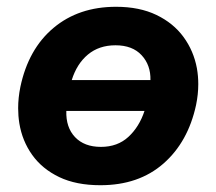

<svg xmlns="http://www.w3.org/2000/svg" viewBox="-20 -533 638 566"><path d="M276 13Q204.5 13 154.5 -11Q104.5 -35 75 -76.2Q45.5 -117.5 37 -169.5Q33.5 -191.5 33.5 -214Q33.5 -244.5 40 -276.5Q63.5 -388.5 137.8 -450.8Q212 -513 322 -513Q391 -513 441 -489Q491 -465 521 -424Q551 -383 560.5 -331.5Q564.5 -308.5 564.5 -285Q564.5 -255 558 -223.5Q534.5 -114.5 461.8 -50.8Q389 13 276 13ZM320.5 -399.5Q272 -399.5 239.2 -372.2Q206.5 -345 191.5 -297H423.5Q424.5 -341 397.5 -370.2Q370.5 -399.5 320.5 -399.5ZM406 -206H175.5Q174 -157.5 201.2 -128.8Q228.5 -100 277.5 -100Q326.5 -100 358.5 -129.5Q390.5 -159 406 -206Z"/></svg>

Font: Heraclito
Style: Bold Italic
Weight: 700
Italic angle: -12°
Designer: Kostas Bartsokas (font) & Cristiano Sobral (main changes)
Foundry: Kostas Bartsokas (font) & Cristiano Sobral (main changes)
Version: Version 1.00;July 8, 2020;FontCreator 13.0.0.2655 64-bit